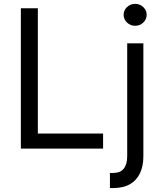

<svg xmlns="http://www.w3.org/2000/svg" viewBox="-20 -770 840 995"><path d="M88.1 0V-727.3H176.1V-78.1H514.2V0ZM639.2 -545.5H723V39.8Q723 90.2 705.8 127.1Q688.6 164.1 653.9 184.3Q619.3 204.5 566.8 204.5Q562.5 204.5 558.2 204.5Q554 204.5 549.7 204.5V126.4Q554 126.4 557.5 126.4Q561.1 126.4 565.3 126.4Q603.7 126.4 621.4 103.9Q639.2 81.3 639.2 39.8ZM680.4 -636.4Q655.9 -636.4 638.3 -653.1Q620.7 -669.7 620.7 -693.2Q620.7 -716.6 638.3 -733.3Q655.9 -750 680.4 -750Q704.9 -750 722.5 -733.3Q740.1 -716.6 740.1 -693.2Q740.1 -669.7 722.5 -653.1Q704.9 -636.4 680.4 -636.4Z"/></svg>

Font: InterMG
Style: Regular
Weight: 400
Designer: Rasmus Andersson
Foundry: rsms
Version: Version 3.019;December 26, 2023;FontCreator 15.0.0.2955 64-b